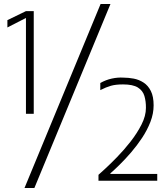

<svg xmlns="http://www.w3.org/2000/svg" viewBox="-20 -897 830 953"><path d="M101.7 36 479.2 -877H528.2L150.7 36ZM108.8 -841.8H147.5V-332.3H108.8V-807.8L16.7 -760.7V-797ZM468.8 -29.3Q475.5 -35 501.2 -58.7Q527 -82.3 561.2 -117.4Q595.5 -152.5 628.1 -194.2Q660.7 -236 682.5 -279Q704.3 -322 704.3 -361.2Q704.7 -394.2 696.7 -420.8Q688.7 -447.5 664.1 -462.8Q639.5 -478 590.8 -478Q554 -478 530.4 -471.2Q506.8 -464.5 477.8 -449.7V-485Q505.5 -500.7 535.3 -507.1Q565.2 -513.5 592.2 -511.7Q617.3 -511.7 643.7 -506.8Q670 -501.8 692.5 -487.2Q715 -472.7 728.8 -445.3Q742.5 -418 742.5 -374Q742.5 -333 726.6 -292Q710.7 -251 685.2 -212.6Q659.7 -174.2 630.6 -140.4Q601.5 -106.7 574.3 -80Q547.2 -53.3 527.8 -36.5V-33.7H760.5V0H468.8Z"/></svg>

Font: Matangi Light
Style: Regular
Weight: 300
Designer: Prashant Pant
Foundry: The Graphic Ant
Version: Version 3.002